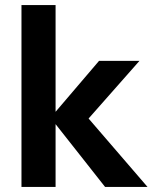

<svg xmlns="http://www.w3.org/2000/svg" viewBox="-20 -740 618 760"><path d="M396 0 180 -274 372 -499H532L284 -218V-325L564 0ZM65 0V-720H200V0Z"/></svg>

Font: DM Sans 20pt
Style: Bold
Weight: 700
Version: Version 4.004;gftools[0.9.30]